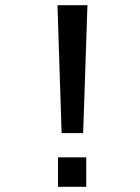

<svg xmlns="http://www.w3.org/2000/svg" viewBox="-20 -720 540 740"><path d="M217.5 -207 201.5 -700H317L300.5 -207ZM203.5 -113.5H312.5V0H203.5Z"/></svg>

Font: Trispace
Style: Regular
Weight: 400
Designer: Tyler Finck
Foundry: Etcetera Type Company
Version: Version 1.210; ttfautohint (v1.8.3)